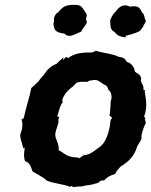

<svg xmlns="http://www.w3.org/2000/svg" viewBox="-20 -750 617 784"><path d="M68 -263C74 -245 72 -223 63 -202C61 -185 69 -171 75 -145C75 -145 68 -139 81 -148C78 -120 76 -114 82 -92C102 -86 105 -71 113 -50C139 -34 153 -29 172 -12C202 0 233 0 270 14C264 5 276 10 278 14C292 12 305 11 316 11C333 5 339 8 358 3C365 0 385 -2 387 -9C397 -16 397 -12 405 -13C413 -23 426 -33 451 -40C454 -51 467 -64 474 -71C509 -92 528 -115 539 -148C538 -152 556 -175 558 -185C555 -198 565 -227 576 -250C571 -256 573 -256 574 -253L571 -268C579 -264 576 -267 568 -274C584 -312 575 -348 571 -376C569 -378 580 -383 566 -382C567 -402 562 -402 555 -419C562 -441 543 -449 531 -457C528 -476 518 -491 497 -498C492 -508 487 -515 465 -518C439 -531 406 -532 370 -543C375 -534 374 -541 371 -542C360 -537 358 -537 359 -536C313 -536 284 -533 257 -512C253 -521 251 -518 241 -509C244 -510 236 -496 239 -516C231 -508 224 -502 210 -489C188 -481 171 -464 161 -447C157 -440 152 -440 136 -416C131 -413 119 -399 108 -391C100 -350 86 -311 77 -268C75 -266 72 -264 68 -263ZM427 -277C433 -277 437 -268 438 -268L432 -261C428 -222 419 -187 400 -162C394 -156 384 -146 388 -151C357 -128 343 -114 313 -117C320 -120 321 -117 321 -114C311 -109 307 -111 310 -105C312 -110 298 -100 300 -105C299 -108 294 -99 299 -107C253 -106 242 -126 219 -137C223 -153 213 -171 207 -189C202 -214 214 -223 220 -257C216 -254 217 -259 222 -271L213 -276C220 -286 222 -317 236 -332C231 -346 240 -355 246 -366C263 -390 274 -390 289 -409C298 -419 325 -415 338 -416C347 -423 346 -421 351 -421C376 -428 382 -420 403 -406C414 -400 416 -403 424 -381C433 -379 440 -351 432 -337C431 -316 431 -299 427 -277ZM312 -621C313 -630 333 -647 335 -661C326 -673 338 -684 333 -693C315 -722 311 -730 289 -730C285 -730 281 -731 277 -730C252 -730 236 -724 218 -700C206 -695 197 -676 201 -663C197 -654 198 -648 200 -644C201 -624 215 -616 242 -613C264 -593 280 -609 312 -621ZM493 -597 494 -604C516 -610 523 -611 547 -621C562 -631 570 -654 576 -664C568 -677 572 -690 560 -699C549 -723 542 -727 511 -723C487 -734 470 -728 450 -700C447 -699 435 -683 430 -667C431 -648 429 -627 447 -620C459 -605 467 -601 493 -597Z"/></svg>

Font: Asimov Print
Style: DIt
Weight: 250
Width: 0
Designer: Google
Version: Version 2.000980: 2014